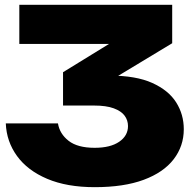

<svg xmlns="http://www.w3.org/2000/svg" viewBox="-20 -593 805 795"><path d="M60 -573H693V-414L360 -213L339 -280H434Q543 -280 610.5 -249.5Q678 -219 709.5 -169Q741 -119 741 -58Q741 12 699 66.5Q657 121 575 151.5Q493 182 372 182Q257 182 175.5 147.5Q94 113 50.5 53Q7 -7 4 -82H220Q227 -39 264 -10Q301 19 372 19Q437 19 473.5 -6Q510 -31 510 -71Q510 -95 496 -114Q482 -133 451 -144.5Q420 -156 369 -156H241V-294L589 -508L609 -411H60Z"/></svg>

Font: Unbounded ExtraBold
Style: Regular
Weight: 800
Designer: Luke Prowse, Jean-Baptiste Morizot, Fátima Lázaro, Florian Runge
Foundry: NaN
Version: Version 1.701;gftools[0.9.28.dev5+ged2979d]